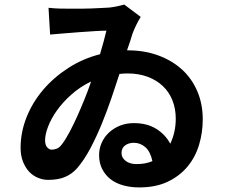

<svg xmlns="http://www.w3.org/2000/svg" viewBox="-20 -771 996 839"><path d="M576 -54Q617 -54 646 -67Q637 -109 615 -128Q593 -147 565 -147Q542 -147 526.5 -135.5Q511 -124 511 -102Q511 -82 529 -68Q547 -54 576 -54ZM378 -415Q329 -391 291.5 -357.5Q254 -324 228.5 -288Q203 -252 190 -217.5Q177 -183 177 -158Q177 -138 186 -127.5Q195 -117 206 -117Q217 -117 228.5 -121.5Q240 -126 251 -141Q267 -162 284.5 -195Q302 -228 318.5 -265Q335 -302 349.5 -338Q364 -374 373 -400ZM539 -551Q612 -551 672.5 -528.5Q733 -506 776 -466.5Q819 -427 842.5 -371.5Q866 -316 866 -250Q866 -191 849.5 -137Q833 -83 798.5 -42Q764 -1 712 23.5Q660 48 588 48Q551 48 518.5 39Q486 30 463 12Q440 -6 426.5 -32.5Q413 -59 413 -93Q413 -122 424.5 -147.5Q436 -173 456.5 -192Q477 -211 504.5 -222Q532 -233 565 -233Q622 -233 662 -208.5Q702 -184 724 -143Q748 -193 748 -252Q748 -296 733.5 -332.5Q719 -369 691.5 -395Q664 -421 625 -435.5Q586 -450 538 -450Q529 -450 520 -449.5Q511 -449 502 -448Q487 -401 467.5 -344Q448 -287 425 -230.5Q402 -174 375 -123Q348 -72 317 -36Q295 -11 265 2Q235 15 190 15Q168 15 146 6Q124 -3 107.5 -20.5Q91 -38 80.5 -64.5Q70 -91 70 -125Q70 -193 96 -258.5Q122 -324 168.5 -378.5Q215 -433 278.5 -474Q342 -515 417 -534Q426 -564 433 -590Q440 -616 445 -637Q426 -637 394.5 -635Q363 -633 327.5 -630.5Q292 -628 258 -625Q224 -622 199 -620L192 -737Q218 -734 243 -733.5Q268 -733 294 -733Q312 -733 334 -733Q356 -733 378 -734Q400 -735 421.5 -736Q443 -737 459 -738Q475 -740 492 -743.5Q509 -747 523 -751L595 -697Q586 -683 576.5 -664Q567 -645 559 -624Q555 -610 549 -591.5Q543 -573 535 -551Z"/></svg>

Font: Kinto Sans
Style: Bold
Weight: 700
Designer: Authors: Ryoko NISHIZUKA  (kana & ideographs); Paul D. Hunt (Latin, Greek & Cyrillic); Wenlong ZHANG  (bopomofo); Sandol
Foundry: Adobe Systems Incorporated, ookami Inc.
Version: Version 0.001